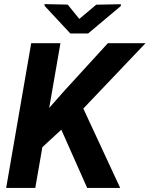

<svg xmlns="http://www.w3.org/2000/svg" viewBox="-20 -923 735 943"><path d="M276.9 -710.9 153.3 0H10.3L133.3 -710.9ZM694.8 -710.9 357.9 -356.9 167.5 -181.2 166.5 -330.6 296.9 -478 509.8 -710.9ZM408.2 0 259.8 -334 375 -420.4 570.3 0ZM312.5 -900.4 369.6 -830.1 452.6 -899.9 573.2 -902.3 573.7 -893.6 413.1 -758.8H325.2L199.2 -894L198.7 -902.8Z"/></svg>

Font: Roboto
Style: Bold Italic
Weight: 700
Italic angle: -12°
Designer: Christian Robertson
Foundry: Google
Version: Version 3.0